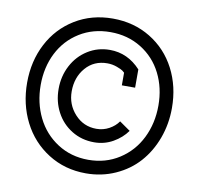

<svg xmlns="http://www.w3.org/2000/svg" viewBox="-89 -846 1058 1022"><g transform="rotate(10 440.0 -335.0)"><path d="M219.7 -335Q219.7 -403.8 250 -461.4Q280.3 -519 334 -552.7Q387.7 -586.4 453.1 -586.4Q549.8 -586.4 619.6 -510.3V-411.6H547.9V-480Q543.9 -483.9 536.6 -489.5Q529.3 -495.1 504.4 -504.4Q479.5 -513.7 452.1 -513.7Q379.9 -513.7 335.2 -461.9Q290.5 -410.2 290.5 -334Q290.5 -263.2 337.4 -211.7Q384.3 -160.2 454.1 -160.2Q491.2 -160.2 522.7 -177.5Q554.2 -194.8 572.3 -221.2L630.9 -180.2Q602.5 -140.1 556.2 -113.8Q509.8 -87.4 454.6 -87.4Q387.2 -87.4 333.3 -120.6Q279.3 -153.8 249.5 -210.2Q219.7 -266.6 219.7 -335ZM439.9 9.8Q533.7 9.8 606.9 -37.4Q680.2 -84.5 719.2 -163.8Q758.3 -243.2 758.3 -338.9Q758.3 -434.6 719.2 -512Q680.2 -589.4 606.9 -634.8Q533.7 -680.2 439.9 -680.2Q346.2 -680.2 273.2 -634.8Q200.2 -589.4 161.1 -512Q122.1 -434.6 122.1 -338.9Q122.1 -243.2 161.1 -163.8Q200.2 -84.5 273.4 -37.4Q346.7 9.8 439.9 9.8ZM831.5 -338.9Q831.5 -252 803 -174.6Q774.4 -97.2 723.6 -40.3Q672.9 16.6 599.1 49.8Q525.4 83 439.9 83Q326.2 83 236.1 26.1Q146 -30.8 97.4 -126.7Q48.8 -222.7 48.8 -338.9Q48.8 -455.1 97.9 -549.6Q147 -644 236.6 -698.7Q326.2 -753.4 439.9 -753.4Q553.7 -753.4 643.6 -698.7Q733.4 -644 782.5 -549.6Q831.5 -455.1 831.5 -338.9Z"/></g></svg>

Font: Eligible
Style: Regular
Weight: 500
Version: Version 1.1